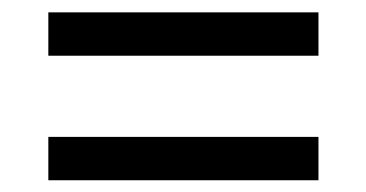

<svg xmlns="http://www.w3.org/2000/svg" viewBox="-20 -516 605 317"><path d="M59.8 -424V-495.6H505.8V-424ZM59.8 -218.4V-290H505.8V-218.4Z"/></svg>

Font: Noto Serif Hentaigana ExtraLight
Style: Regular
Weight: 200
Designer: Kazuhiro Yamada
Foundry: nipponia
Version: Version 1.000